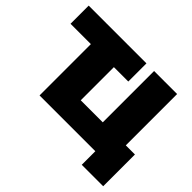

<svg xmlns="http://www.w3.org/2000/svg" viewBox="-175 -965 1368 1368"><g transform="rotate(45 508.5 -281.5)"><path d="M1000 -183H908V-700H676V-183H454V-517H599V-700H17V-517H222V0H784V137H1000Z"/></g></svg>

Font: Montserrat Custom Black
Style: Regular
Weight: 900
Designer: Julieta Ulanovsky
Foundry: Julieta Ulanovsky
Version: Version 7.200